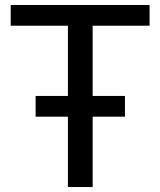

<svg xmlns="http://www.w3.org/2000/svg" viewBox="-20 -749 642 769"><path d="M252 -281.7H122.6V-364.7H252V-646H22.9V-729H579.1V-646H351.1V-364.7H480.5V-281.7H351.1V0H252Z"/></svg>

Font: Hack
Style: Regular
Weight: 400
Monospace: yes
Designer: Christopher Simpkins
Foundry: Christopher Simpkins
Version: Version 2.019; ttfautohint (v1.4.1) -l 4 -r 80 -G 350 -x 0 -